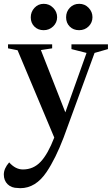

<svg xmlns="http://www.w3.org/2000/svg" viewBox="-49 -720 585 1005"><path d="M325 -488H516V-463L446 -443L284 0Q242 110 195 180Q138 265 57 265Q51 265 44 264Q11 264 -9 244.5Q-29 225 -29 193.5Q-29 162 -1 130Q32 167 71 167Q126 167 164 126.5Q202 86 235 0L43 -457L-7 -467V-488H224V-467L165 -458L293 -132L404 -443L325 -463ZM250 -630Q250 -602 229.5 -582Q209 -562 179.5 -562Q150 -562 131 -581Q112 -600 112 -629Q112 -658 131.5 -679Q151 -700 180 -700Q209 -700 229.5 -679Q250 -658 250 -630ZM435 -630Q435 -602 415 -582Q395 -562 365 -562Q335 -562 316 -581Q297 -600 297 -629.5Q297 -659 316.5 -679.5Q336 -700 365.5 -700Q395 -700 415 -679Q435 -658 435 -630Z"/></svg>

Font: Rufina
Style: Bold
Weight: 700
Designer: Martin Sommaruga
Foundry: Martin Sommaruga
Version: Version 1.001